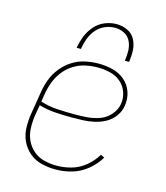

<svg xmlns="http://www.w3.org/2000/svg" viewBox="-112 -830 800 924"><g transform="rotate(15 288.0 -368.0)"><path d="M251 8Q291 8 331.5 -3.5Q372 -15 406.5 -43Q441 -71 463 -108L444 -117Q424 -83 393 -57.5Q362 -32 325 -21.5Q288 -11 251 -11Q218 -11 187.5 -19Q157 -27 134 -47Q111 -67 98.5 -95Q86 -123 85 -155.5Q84 -188 89 -220L98 -271Q136 -260 176.5 -257Q217 -254 258 -254Q286 -254 314.5 -255Q343 -256 371.5 -262Q400 -268 426.5 -282Q453 -296 471.5 -321Q490 -346 494 -375Q500 -411 488.5 -444Q477 -477 451 -499Q425 -521 391 -529.5Q357 -538 321 -538Q288 -538 254.5 -531Q221 -524 191 -505Q161 -486 138.5 -458Q116 -430 104 -398Q92 -366 87 -333L69 -223Q63 -187 64 -151Q65 -115 79.5 -84Q94 -53 120 -31Q146 -9 180.5 -0.5Q215 8 251 8ZM275 -272Q230 -272 186 -274.5Q142 -277 101 -290L100 -286L107 -330Q112 -360 123 -389.5Q134 -419 154 -445Q174 -471 202 -488.5Q230 -506 260.5 -512.5Q291 -519 321 -519Q352 -519 382 -512Q412 -505 435 -486Q458 -467 468.5 -438Q479 -409 474 -378Q469 -348 447 -323Q425 -298 395 -287.5Q365 -277 335 -274.5Q305 -272 275 -272ZM198 -584H219Q223 -610 232 -635Q241 -660 258.5 -681.5Q276 -703 301 -714Q326 -725 352 -725Q377 -725 398.5 -714Q420 -703 430.5 -681Q441 -659 441.5 -634Q442 -609 438 -584H459Q464 -613 462.5 -642Q461 -671 448 -695.5Q435 -720 409.5 -732Q384 -744 355 -744Q325 -744 296 -732Q267 -720 246 -695.5Q225 -671 214 -642.5Q203 -614 198 -584Z"/></g></svg>

Font: Iosevka Sparkle Thin
Style: Italic
Weight: 100
Italic angle: -9°
Designer: Belleve Invis
Foundry: Belleve Invis
Version: Version 4.5.0; ttfautohint (v1.8.3)